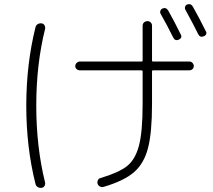

<svg xmlns="http://www.w3.org/2000/svg" viewBox="-20 -866 1040 938"><path d="M773.4 -824.2Q791 -832 801.8 -814.5Q830.1 -764.6 863.3 -697.3Q872.1 -680.7 852.5 -671.9Q835 -665 826.2 -682.6Q796.9 -742.2 764.6 -798.8Q760.7 -805.7 763.7 -813.5Q766.6 -821.3 773.4 -824.2ZM921.9 -834Q955.1 -775.4 986.3 -711.9Q990.2 -705.1 986.8 -698.2Q983.4 -691.4 974.6 -688.5Q957 -681.6 948.2 -699.2Q924.8 -747.1 885.7 -818.4Q881.8 -825.2 884.3 -833Q886.7 -840.8 893.6 -843.8Q912.1 -850.6 921.9 -834ZM153.3 32.2Q108.4 -146.5 108.4 -349.6Q108.4 -552.7 153.3 -732.4Q155.3 -742.2 163.6 -747.6Q171.9 -752.9 182.1 -752Q192.4 -751 197.3 -742.7Q202.1 -734.4 200.2 -724.6Q157.2 -551.8 157.2 -350.1Q157.2 -148.4 200.2 25.4Q202.1 34.2 197.3 42.5Q192.4 50.8 182.1 51.8Q171.9 52.7 163.6 47.4Q155.3 42 153.3 32.2ZM370.1 -522.5Q361.3 -522.5 354.5 -528.3Q347.7 -534.2 347.7 -543Q347.7 -551.8 354.5 -558.6Q361.3 -565.4 370.1 -565.4H671.9Q676.8 -565.4 676.8 -570.3V-740.2Q676.8 -750 683.6 -756.3Q690.4 -762.7 700.2 -762.7Q710 -762.7 716.3 -756.3Q722.7 -750 722.7 -740.2V-570.3Q722.7 -565.4 727.5 -565.4H905.3Q914.1 -565.4 920.4 -558.6Q926.8 -551.8 926.8 -543Q926.8 -534.2 920.4 -528.3Q914.1 -522.5 905.3 -522.5H727.5Q722.7 -522.5 722.7 -516.6V-358.4Q722.7 -217.8 703.1 -142.6Q683.6 -67.4 634.8 -24.9Q585.9 17.6 486.3 46.9Q477.5 49.8 468.8 45.4Q460 41 457 32.2Q454.1 24.4 458 15.1Q461.9 5.9 470.7 3.9Q559.6 -22.5 600.1 -54.2Q640.6 -85.9 658.7 -153.8Q676.8 -221.7 676.8 -358.4V-516.6Q676.8 -521.5 671.9 -522.5Z"/></svg>

Font: Rounded-L Mgen+ 1mn light
Style: Regular
Weight: 200
Designer: [Source Han Sans]
Ryoko NISHIZUKA  (kana & ideographs); Paul D. Hunt (Latin, Greek & Cyrillic); Wenlong ZHANG  (bopomofo
Version: Version 1.059.20150602